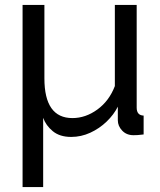

<svg xmlns="http://www.w3.org/2000/svg" viewBox="-20 -542 647 774"><path d="M71 212V-522H159V-226Q159 -66 272 -66Q325 -66 372.5 -100.5Q420 -135 443 -195V-522H531V-108Q531 -77 559 -76V0Q544 2 535 2.5Q526 3 518 3Q490 3 472.5 -15.5Q455 -34 455 -57V-112Q439 -80 410 -52Q381 -24 344 -7Q307 10 267 10Q221 10 193 -13Q165 -36 154 -67V212Z"/></svg>

Font: Raleway Medium
Style: Regular
Weight: 500
Designer: Matt McInerney, Pablo Impallari, Rodrigo Fuenzalida
Foundry: Matt McInerney, Pablo Impallari, Rodrigo Fuenzalida
Version: Version 4.026